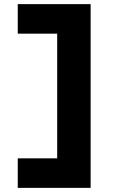

<svg xmlns="http://www.w3.org/2000/svg" viewBox="-20 -720 567 930"><path d="M66 190V47H263L257 55V-569L267 -557H66V-700H419V190Z"/></svg>

Font: Lexend Exa
Style: Bold
Weight: 700
Designer: Bonnie Shaver-Troup, Thomas Jockin
Foundry: Lexend
Version: Version 1.007